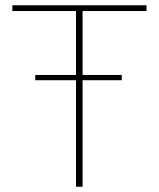

<svg xmlns="http://www.w3.org/2000/svg" viewBox="-20 -710 604 730"><path d="M294 -668V-425H443V-405H294V0H269V-405H114V-425H269V-668H27V-690H537V-668Z"/></svg>

Font: Exo 2.0 Thin
Style: Regular
Weight: 250
Designer: Natanael Gama
Version: Version 1.001;PS 001.001;hotconv 1.0.70;makeotf.lib2.5.58329